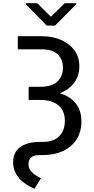

<svg xmlns="http://www.w3.org/2000/svg" viewBox="-20 -952 584 1191"><path d="M90.3 -727.5H236.3Q305.2 -727.5 358.4 -704.6Q411.6 -681.6 441.9 -639.6Q472.2 -597.7 472.2 -540.5Q472.2 -482.4 440.2 -439.2Q408.2 -396 352.1 -373.5Q416 -353.5 450.4 -309.8Q484.9 -266.1 484.9 -199.2Q484.9 -133.3 454.6 -86.7Q424.3 -40 371.1 -15.1Q317.9 9.8 249.5 9.8H224.6Q188.5 9.8 172.6 25.1Q156.7 40.5 156.7 64.5Q156.7 89.8 170.4 107.2Q184.1 124.5 202.4 135.7Q220.7 147 234.4 153.3L193.8 218.8Q161.1 205.1 130.6 182.9Q100.1 160.6 80.8 128.7Q61.5 96.7 61.5 54.2Q61.5 -9.3 106.7 -40.5Q151.9 -71.8 228.5 -71.8H249Q312.5 -71.8 347.4 -107.2Q382.3 -142.6 382.3 -202.1Q382.3 -265.6 342.5 -298.8Q302.7 -332 227.5 -332H157.7V-413.6H227.5Q304.2 -413.6 337.4 -447.5Q370.6 -481.4 370.6 -531.2Q370.6 -584 337.9 -615Q305.2 -646 236.3 -646H90.3ZM210.9 -932.1 295.9 -848.1 381.3 -932.1H453.6V-926.3L321.3 -793H270L139.2 -926.3V-932.1Z"/></svg>

Font: Inter
Style: Regular
Weight: 400
Designer: Rasmus Andersson
Foundry: rsms
Version: Version 4.001;git-9221beed3